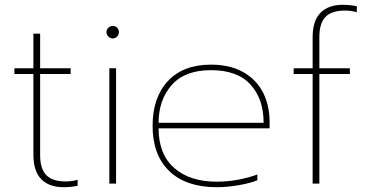

<svg xmlns="http://www.w3.org/2000/svg" viewBox="-20 -764 1525 799"><path d="M119 -120V-456H40V-480H119V-624H147V-480H274V-456H147V-118Q147 -62 172.5 -35.5Q198 -9 253 -9Q281 -9 303 -16V9Q276 15 244 15Q185 15 152 -18Q119 -51 119 -120Z M423 -630Q423 -641 431 -648.5Q439 -656 449 -656Q460 -656 467.5 -648.5Q475 -641 475 -630Q475 -620 467.5 -612Q460 -604 449 -604Q439 -604 431 -612Q423 -620 423 -630ZM435 -480H463V0H435Z M615 -240Q615 -358 678.5 -426.5Q742 -495 858 -495Q937 -495 992 -464Q1047 -433 1074.5 -379Q1102 -325 1102 -255V-230H640Q640 -122 705 -65Q770 -8 882 -8Q928 -8 972.5 -16.5Q1017 -25 1051 -38V-14Q1023 -2 974.5 6.5Q926 15 882 15Q754 15 684.5 -52Q615 -119 615 -240ZM1077 -253Q1077 -352 1022.5 -412Q968 -472 858 -472Q749 -472 694.5 -410Q640 -348 640 -253Z M1281 -456H1202V-480H1281V-609Q1281 -678 1314 -711Q1347 -744 1406 -744Q1438 -744 1465 -738V-713Q1443 -720 1415 -720Q1360 -720 1334.5 -693.5Q1309 -667 1309 -611V-480H1436V-456H1309V0H1281Z"/></svg>

Font: Prompt Thin
Style: Regular
Weight: 250
Designer: Katatrad Team
Foundry: CadsonDemak
Version: Version 1.001